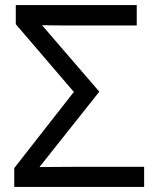

<svg xmlns="http://www.w3.org/2000/svg" viewBox="-20 -734 610 754"><path d="M36 0V-74L270 -373L42 -639V-714H517V-634H262Q248 -634 224 -634Q200 -634 178 -634.5Q156 -635 145 -635L370 -374L135 -78Q173 -78 210.5 -78.5Q248 -79 288 -79H546V0Z"/></svg>

Font: Noto IKEA Latin
Style: Regular
Weight: 400
Designer: Monotype Design Team
Foundry: Monotype Imaging Inc.
Version: Version 1.0